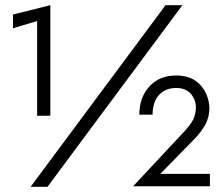

<svg xmlns="http://www.w3.org/2000/svg" viewBox="-20 -720 859 740"><path d="M618 -700H683L163 0H98ZM30 -611V-664L174 -700V-274H123V-639ZM493 -2 691 -214Q713 -238 724 -258Q735 -282 735 -306Q735 -335 716 -358Q696 -381 659 -381Q618 -381 593 -354Q568 -326 568 -278H517Q517 -345 556 -387Q594 -429 659 -429Q704 -429 733 -409Q759 -391 774 -360Q787 -331 787 -302Q787 -270 772 -241Q753 -208 731 -186L598 -50H789V-2Z"/></svg>

Font: jost-mod-400
Style: Regular
Weight: 400
Version: Version 3.200; ttfautohint (v0.97) -l 8 -r 50 -G 200 -x 14 -